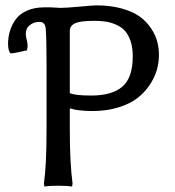

<svg xmlns="http://www.w3.org/2000/svg" viewBox="-20 -679 647 709"><path d="M80.1 -498V-493.2Q32.7 -481.9 19 -481.9Q9.8 -491.2 9.8 -517.1Q9.8 -542 16.6 -564.5Q23.4 -586.9 38.1 -607.4Q52.7 -627.9 80.1 -639.9Q107.4 -651.9 144 -651.9H165Q172.4 -651.9 184.6 -650.9Q196.8 -649.9 203.1 -649.9Q223.6 -649.9 274.4 -654.5Q325.2 -659.2 335 -659.2Q388.2 -659.2 429.9 -647.5Q471.7 -635.7 496.8 -617.2Q522 -598.6 538.3 -573.7Q554.7 -548.8 560.8 -524.9Q566.9 -501 566.9 -476.1Q566.9 -448.2 559.1 -420.7Q551.3 -393.1 532.7 -365.2Q514.2 -337.4 486.8 -316.4Q459.5 -295.4 416.7 -282.2Q374 -269 321.8 -269Q269 -269 237.8 -278.8V-200.2Q237.8 -76.2 248 -1L246.1 9.8Q227.5 6.8 194.8 6.8Q162.1 6.8 144 9.8L142.1 -1Q151.9 -68.8 151.9 -200.2V-444.8Q151.9 -534.2 148.9 -573.2Q147.9 -584 143.6 -589.8Q139.2 -595.7 134.8 -596.9Q130.4 -598.1 124 -598.1Q105.5 -598.1 90.3 -586.4Q75.2 -574.7 75.2 -553.2Q75.2 -545.9 78.6 -532.2Q82 -518.6 82 -508.8Q82 -503.9 80.1 -498ZM237.8 -564.9V-335Q257.8 -326.2 316.9 -326.2Q393.6 -326.2 431.9 -359.1Q470.2 -392.1 470.2 -471.2Q470.2 -503.9 461.9 -528.1Q453.6 -552.2 440.4 -566.2Q427.2 -580.1 407.7 -588.4Q388.2 -596.7 369.6 -599.4Q351.1 -602.1 328.1 -602.1Q276.9 -602.1 257.3 -593Q237.8 -584 237.8 -564.9Z"/></svg>

Font: Linear Smooth Low Contrast
Style: Regular
Weight: 500
Designer: Philipp H. Poll, Flanker
Foundry: Philipp H. Poll, reworked by Flanker
Version: Version 1.010 | FøM Fix